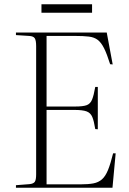

<svg xmlns="http://www.w3.org/2000/svg" viewBox="-20 -883 607 903"><path d="M55 0V-12L119 -17Q138 -19 144 -28.5Q150 -38 150 -63V-666Q150 -693 143.5 -703Q137 -713 117 -714L55 -718V-730H482L510 -580L498 -581Q483 -629 469.5 -656Q456 -683 439.5 -695.5Q423 -708 397.5 -711Q372 -714 333 -714H199V-382H333Q371 -382 388 -388.5Q405 -395 413 -414.5Q421 -434 428 -474H440V-275L428 -276Q422 -314 414 -333Q406 -352 387.5 -359Q369 -366 329 -366H199V-16H359Q395 -16 419 -20.5Q443 -25 459.5 -39.5Q476 -54 488 -83.5Q500 -113 512 -162H524L509 0ZM175 -823V-863H413V-823Z"/></svg>

Font: Literata 72pt ExtraLight
Style: Regular
Weight: 200
Designer: Latin by Veronika Burian and Jose Scaglione. Greek by Irene Vlachou. Cyrillic by Vera Evstafieva.
Foundry: TypeTogether
Version: Version 3.002